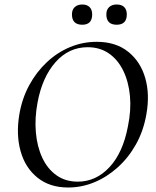

<svg xmlns="http://www.w3.org/2000/svg" viewBox="-20 -822 692 854"><path d="M283 12Q201 12 146.5 -32Q92 -76 71.5 -150Q51 -224 66 -313Q78 -384 110 -443Q142 -502 188.5 -545.5Q235 -589 291.5 -612.5Q348 -636 410 -636Q495 -636 550 -592Q605 -548 626 -475Q647 -402 631 -313Q618 -239 584.5 -179.5Q551 -120 503 -77Q455 -34 399 -11Q343 12 283 12ZM326 -14Q407 -14 467 -78.5Q527 -143 549 -260Q564 -332 558 -395.5Q552 -459 528 -508Q504 -557 464 -584.5Q424 -612 370 -612Q286 -612 227 -545.5Q168 -479 147 -366Q134 -297 139.5 -233.5Q145 -170 168 -120.5Q191 -71 231 -42.5Q271 -14 326 -14ZM499 -712Q453 -712 453 -758Q453 -779 465.5 -790.5Q478 -802 499 -802Q521 -802 532.5 -790.5Q544 -779 544 -758Q544 -712 499 -712ZM346 -712Q300 -712 300 -758Q300 -779 312.5 -790.5Q325 -802 346 -802Q367 -802 378.5 -790.5Q390 -779 390 -758Q390 -712 346 -712Z"/></svg>

Font: Cormorant Infant Light Medium
Style: Italic
Weight: 500
Italic angle: -10°
Version: Version 4.001